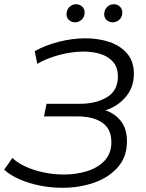

<svg xmlns="http://www.w3.org/2000/svg" viewBox="-53 -886 695 912"><path d="M243 6Q189 6 136.5 -4.5Q84 -15 39.5 -34.5Q-5 -54 -33 -80L6 -136Q30 -112 70 -94Q110 -76 157 -66.5Q204 -57 251 -57Q309 -57 360.5 -73Q412 -89 444 -123Q476 -157 476 -211Q476 -274 432.5 -303.5Q389 -333 317 -333H156L168 -393H326Q404 -393 455.5 -424.5Q507 -456 507 -522Q507 -565 485 -591Q463 -617 426 -629Q389 -641 344 -641Q288 -641 228.5 -625Q169 -609 124 -583L112 -643Q164 -672 228 -688Q292 -704 353 -704Q415 -704 467 -686.5Q519 -669 551 -631.5Q583 -594 583 -536Q583 -472 545 -426.5Q507 -381 448 -362Q493 -347 521.5 -310.5Q550 -274 550 -214Q550 -141 507 -92Q464 -43 394.5 -18.5Q325 6 243 6ZM482 -780Q466 -780 454 -790.5Q442 -801 442 -818Q442 -839 455.5 -852.5Q469 -866 487 -866Q504 -866 516 -855Q528 -844 528 -826Q528 -806 514.5 -793Q501 -780 482 -780ZM304 -780Q287 -780 275 -790.5Q263 -801 263 -818Q263 -839 276.5 -852.5Q290 -866 308 -866Q325 -866 337 -855Q349 -844 349 -826Q349 -806 335.5 -793Q322 -780 304 -780Z"/></svg>

Font: Montserrat
Style: Italic
Weight: 400
Italic angle: -11.3°
Designer: Julieta Ulanovsky
Foundry: Julieta Ulanovsky
Version: Version 9.000; ttfautohint (v1.8.4.7-5d5b)